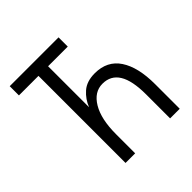

<svg xmlns="http://www.w3.org/2000/svg" viewBox="-186 -844 987 987"><g transform="rotate(-45 308.0 -350.0)"><path d="M172 0V-633H30V-700H385V-633H242V-335Q258 -377 292.5 -407.5Q327 -438 386 -438Q476 -438 521 -370Q566 -302 566 -179V0H496V-174Q496 -274.5 466 -323.2Q436 -372 376 -372Q316 -372 279 -310.2Q242 -248.5 242 -139V0Z"/></g></svg>

Font: Overpass Mono Light
Style: Regular
Weight: 300
Monospace: yes
Designer: Delve Withrington, Dave Bailey
Foundry: Delve Fonts LLC
Version: Version 4.000